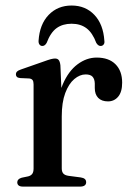

<svg xmlns="http://www.w3.org/2000/svg" viewBox="-20 -692 488 712"><path d="M192 -260Q192 -331 213 -379.8Q234 -428.5 267.5 -453.5Q301 -478.5 338.5 -478.5Q383.5 -478.5 408.2 -453.8Q433 -429 433 -385.5Q433 -351 418.2 -333.5Q403.5 -316 380.5 -316Q357 -316 344.2 -329Q331.5 -342 331.5 -365.5V-382.5Q331 -399 323.2 -407.5Q315.5 -416 297.5 -416Q276 -416 255.5 -398.8Q235 -381.5 222 -347Q209 -312.5 209 -260ZM204 -449.5 209 -330.5V-67.5Q209 -55 214.8 -48.5Q220.5 -42 234 -40L279.5 -34Q289.5 -32.5 294.5 -28.2Q299.5 -24 299.5 -16Q299.5 -8.5 293.8 -4.2Q288 0 277 0H65.5Q54.5 0 49.2 -4.2Q44 -8.5 44 -16Q44 -22 48 -26.2Q52 -30.5 60.5 -33L84.5 -38Q94.5 -40.5 99.5 -47.2Q104.5 -54 104.5 -67V-379Q104.5 -390 100.8 -395Q97 -400 88.5 -401L54.5 -402.5Q46 -403.5 42.5 -407Q39 -410.5 39 -416Q39 -422.5 43.2 -426.8Q47.5 -431 58 -434.5L141 -463.5Q160 -470.5 169.2 -472.8Q178.5 -475 184 -475Q193.5 -475 198 -469Q202.5 -463 204 -449.5ZM245.5 -604Q212.5 -604 190 -587.8Q167.5 -571.5 153 -533Q146.5 -521.5 137 -521.5Q130.5 -521.5 126.5 -526.8Q122.5 -532 123 -541Q127 -602 160.5 -636.8Q194 -671.5 245.5 -671.5Q297 -671.5 330 -636.8Q363 -602 367 -541Q368.5 -532 364.2 -526.8Q360 -521.5 353 -521.5Q344 -521.5 337 -533Q323 -570.5 300.8 -587.2Q278.5 -604 245.5 -604Z"/></svg>

Font: Fraunces 20pt
Style: Regular
Weight: 400
Version: Version 1.000;[b76b70a41]